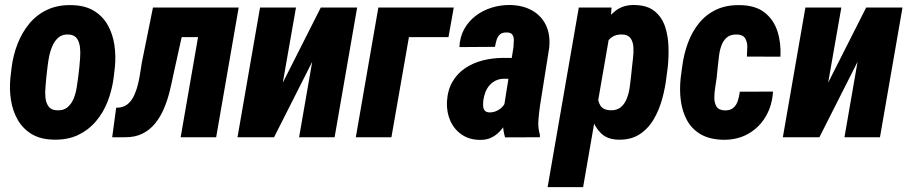

<svg xmlns="http://www.w3.org/2000/svg" viewBox="-20 -559 3698 782"><path d="M22.5 -243.2 27.3 -284.2Q33.7 -335 51.8 -381.1Q69.8 -427.2 99.9 -463.4Q129.9 -499.5 172.9 -519.5Q215.8 -539.6 272 -538.1Q325.7 -537.1 361.8 -515.4Q397.9 -493.7 418.5 -457.5Q439 -421.4 445.8 -376.7Q452.6 -332 447.8 -284.7L442.9 -242.7Q436.5 -192.9 418.7 -146.5Q400.9 -100.1 370.4 -64.5Q339.8 -28.8 297.4 -8.8Q254.9 11.2 198.7 9.8Q145 8.8 109.1 -12.9Q73.2 -34.7 52.5 -70.6Q31.7 -106.4 24.7 -151.1Q17.6 -195.8 22.5 -243.2ZM173.3 -284.7 168.5 -242.7Q167.5 -227.5 165.3 -205.8Q163.1 -184.1 165 -162.4Q167 -140.6 177.5 -125.7Q188 -110.8 210.9 -109.9Q237.3 -107.9 253.7 -121.1Q270 -134.3 279.1 -155.5Q288.1 -176.8 292 -200.2Q295.9 -223.6 298.3 -243.7L303.2 -285.6Q304.2 -299.8 306.2 -321.8Q308.1 -343.8 305.9 -365.2Q303.7 -386.7 293.5 -401.9Q283.2 -417 259.8 -418.5Q234.4 -419.9 218.5 -406.5Q202.6 -393.1 193.4 -371.6Q184.1 -350.1 179.7 -326.9Q175.3 -303.7 173.3 -284.7Z M849.1 -528.3 828.1 -407.7H618.2L639.6 -528.3ZM952.1 -528.3 860.4 0H715.8L807.6 -528.3ZM603 -528.3H746.6L687 -258.8Q680.2 -224.6 671.4 -188.5Q662.6 -152.3 648.4 -118.4Q634.3 -84.5 613 -57.6Q591.8 -30.8 561 -15.1Q530.3 0.5 488.3 0H437L453.1 -120.1L466.8 -121.1Q488.3 -123.5 503.4 -137.9Q518.6 -152.3 527.8 -173.6Q537.1 -194.8 542.7 -218.8Q548.3 -242.7 551.5 -265.1Q554.7 -287.6 557.6 -303.7Z M1131.8 -222.2 1286.6 -528.3H1434.6L1342.8 0H1198.2L1251.5 -307.1L1096.2 0H947.3L1039.1 -528.3H1185.5Z M1828.1 -528.3 1806.6 -407.7H1645.5L1574.2 0H1429.2L1521 -528.3Z M2033.2 -127.4 2071.3 -366.7Q2072.3 -379.9 2072.8 -393.6Q2073.2 -407.2 2067.4 -417Q2061.5 -426.8 2043.9 -426.8Q2025.4 -427.2 2016.1 -418.7Q2006.8 -410.2 2002.7 -396.5Q1998.5 -382.8 1996.1 -368.2L1851.1 -367.2Q1853 -408.7 1870.8 -440.7Q1888.7 -472.7 1917.5 -494.6Q1946.3 -516.6 1982.4 -527.8Q2018.6 -539.1 2057.6 -538.6Q2109.9 -537.6 2147.7 -516.1Q2185.5 -494.6 2203.9 -455.8Q2222.2 -417 2216.8 -363.8L2179.7 -130.4Q2175.3 -101.1 2172.9 -69.6Q2170.4 -38.1 2179.2 -9.3L2178.7 0L2037.1 0.5Q2027.8 -30.3 2028.3 -63Q2028.8 -95.7 2033.2 -127.4ZM2084.5 -322.8 2070.3 -237.8 2031.7 -238.3Q2013.2 -237.8 1998.8 -230.7Q1984.4 -223.6 1973.9 -211.7Q1963.4 -199.7 1957.3 -184.3Q1951.2 -168.9 1948.7 -151.4Q1947.3 -139.6 1947.8 -128.2Q1948.2 -116.7 1953.9 -109.1Q1959.5 -101.6 1974.6 -101.1Q1990.2 -101.1 2004.6 -108.2Q2019 -115.2 2028.8 -127Q2038.6 -138.7 2040.5 -154.8L2057.6 -94.2Q2048.8 -73.7 2038.1 -54.7Q2027.3 -35.6 2012.7 -21Q1998 -6.3 1979.2 2.4Q1960.4 11.2 1934.1 10.7Q1891.1 10.3 1860.4 -11Q1829.6 -32.2 1814.2 -66.9Q1798.8 -101.6 1800.3 -143.1Q1802.7 -190.9 1822.3 -225.1Q1841.8 -259.3 1874 -281Q1906.2 -302.7 1946.5 -313Q1986.8 -323.2 2030.3 -323.2Z M2462.9 -418.9 2355 203.1H2210.4L2337.4 -528.3H2470.7ZM2699.7 -285.6 2694.3 -244.6Q2689.5 -202.1 2677.2 -156.7Q2665 -111.3 2642.3 -72.8Q2619.6 -34.2 2583.7 -11.2Q2547.9 11.7 2495.6 9.8Q2451.7 8.3 2426 -18.1Q2400.4 -44.4 2388.7 -83.5Q2377 -122.6 2374 -164.3Q2371.1 -206.1 2372.6 -238.8L2378.4 -283.7Q2384.8 -319.8 2397.2 -364Q2409.7 -408.2 2431.4 -448.2Q2453.1 -488.3 2485.8 -514.2Q2518.6 -540 2564.9 -538.6Q2616.7 -537.6 2646.2 -513.4Q2675.8 -489.3 2688.5 -451.4Q2701.2 -413.6 2702.6 -369.6Q2704.1 -325.7 2699.7 -285.6ZM2549.8 -244.1 2554.2 -286.6Q2555.7 -301.8 2558.3 -323.2Q2561 -344.7 2559.8 -366.5Q2558.6 -388.2 2548.6 -402.8Q2538.6 -417.5 2515.1 -418.5Q2490.2 -419.4 2474.1 -408.9Q2458 -398.4 2448.5 -380.6Q2439 -362.8 2434.3 -341.8Q2429.7 -320.8 2427.2 -301.3L2417 -221.7Q2414.6 -199.2 2414.3 -173.8Q2414.1 -148.4 2424.8 -129.9Q2435.5 -111.3 2465.8 -109.9Q2492.2 -108.9 2508.1 -122.1Q2523.9 -135.3 2532.5 -156.5Q2541 -177.7 2544.4 -201.2Q2547.9 -224.6 2549.8 -244.1Z M2931.6 -109.4Q2954.6 -108.9 2967 -119.9Q2979.5 -130.9 2985.1 -148.4Q2990.7 -166 2993.2 -185.5L3128.4 -186Q3125 -128.9 3098.6 -84.2Q3072.3 -39.6 3027.8 -14.2Q2983.4 11.2 2924.8 10.3Q2869.6 8.8 2833.7 -12.2Q2797.9 -33.2 2778.3 -68.8Q2758.8 -104.5 2752.9 -149.2Q2747.1 -193.8 2752.4 -242.2L2758.3 -286.1Q2764.6 -336.9 2781.5 -383.1Q2798.3 -429.2 2826.9 -464.6Q2855.5 -500 2897.5 -519.8Q2939.5 -539.6 2996.6 -538.1Q3058.1 -536.6 3094.7 -507.6Q3131.3 -478.5 3146.5 -431.4Q3161.6 -384.3 3158.7 -328.1L3022 -328.6Q3023.4 -347.2 3023.7 -367.4Q3023.9 -387.7 3015.1 -402.6Q3006.3 -417.5 2982.4 -418.5Q2955.6 -419.4 2940.4 -406.5Q2925.3 -393.6 2918 -372.8Q2910.6 -352.1 2908.2 -328.9Q2905.8 -305.7 2903.3 -286.1L2898.9 -241.7Q2897 -227.1 2893.3 -205.1Q2889.6 -183.1 2889.4 -161.6Q2889.2 -140.1 2898.2 -125.2Q2907.2 -110.4 2931.6 -109.4Z M3353 -222.2 3507.8 -528.3H3655.8L3564 0H3419.4L3472.7 -307.1L3317.4 0H3168.5L3260.3 -528.3H3406.7Z"/></svg>

Font: Roboto Condensed ExtraBold
Style: Italic
Weight: 800
Italic angle: -12°
Designer: Christian Robertson
Foundry: Google
Version: Version 3.008; 2023